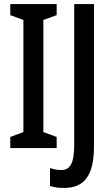

<svg xmlns="http://www.w3.org/2000/svg" viewBox="-20 -734 557 952"><path d="M261 0V-55L195 -79V-635L261 -659V-714H31V-659L96 -635V-79L31 -55V0ZM296 198C392 198 446 145 446 -9V-714H348V-17C348 80 326 109 283 109C262 109 244 105 228 99V188C248 195 271 198 296 198Z"/></svg>

Font: Noto Sans Gurmukhi UI ExtraCondensed Medium
Style: Regular
Weight: 500
Width: 2
Designer: Jelle Bosma - Monotype Design Team
Foundry: Monotype Imaging Inc.
Version: Version 2.004